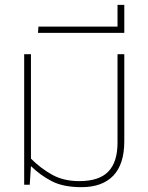

<svg xmlns="http://www.w3.org/2000/svg" viewBox="-20 -764 614 794"><path d="M317 10Q242 10 194.5 -14.5Q147 -39 108 -77L103 0H80V-540H108V-108Q148 -68 195.5 -41.5Q243 -15 308 -15Q390 -15 428 -54.5Q466 -94 466 -174V-540H494V-180Q494 -85 448.5 -37.5Q403 10 317 10Z M137 -628 139 -654H466V-744H494V-628Z"/></svg>

Font: Kanit Thin
Style: Regular
Weight: 250
Designer: Katatrad Team
Foundry: CadsonDemak
Version: Version 2.000; ttfautohint (v1.8.3)